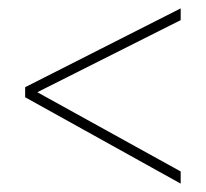

<svg xmlns="http://www.w3.org/2000/svg" viewBox="-20 -572 491 458"><path d="M411 -134V-163L69 -352L411 -524V-552L40 -364V-340Z"/></svg>

Font: Noto Sans Kannada Condensed Thin
Style: Regular
Weight: 100
Width: 3
Designer: Jelle Bosma - Monotype Design Team
Foundry: Monotype Imaging Inc.
Version: Version 2.005